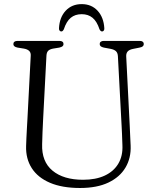

<svg xmlns="http://www.w3.org/2000/svg" viewBox="-20 -899 760 934"><path d="M571.5 -288.5 553.5 -626Q552.5 -642 544 -650Q535.5 -658 517.5 -661.5L485 -667.5Q474.5 -670 469.8 -674Q465 -678 465 -685Q465 -692 470.2 -696Q475.5 -700 484.5 -700H660Q669.5 -700 674.5 -696Q679.5 -692 679.5 -685Q679.5 -678 674.8 -673.8Q670 -669.5 659 -667.5L629 -661.5Q609.5 -658 601.2 -648.8Q593 -639.5 594 -624L611 -288.5Q612 -263.5 613.2 -239.8Q614.5 -216 615.5 -190.5Q618 -130.5 590.5 -84Q563 -37.5 507.5 -11Q452 15.5 369.5 15.5Q282.5 15.5 223.2 -9.8Q164 -35 134.5 -81Q105 -127 107 -188.5Q107.5 -204 108.5 -227.8Q109.5 -251.5 111 -276.5Q112.5 -301.5 113.5 -320.5L129.5 -628Q130.5 -643 122 -651.2Q113.5 -659.5 96.5 -662.5L65.5 -667.5Q45 -671.5 45 -684.5Q45 -692 50.2 -696Q55.5 -700 65 -700H269Q279 -700 284 -696Q289 -692 289 -684.5Q289 -678 284.2 -674Q279.5 -670 268.5 -667.5L238 -662.5Q222 -659.5 214.5 -652Q207 -644.5 206 -629L190 -323.5Q188 -285.5 186.8 -255Q185.5 -224.5 185 -198Q182 -113 235.5 -68.8Q289 -24.5 384 -24.5Q446 -24.5 489.5 -44.8Q533 -65 555.5 -102.8Q578 -140.5 575.5 -193Q574.5 -225.5 573.5 -247.5Q572.5 -269.5 571.5 -288.5ZM377.5 -830Q345.5 -830 324.2 -812.5Q303 -795 290.5 -756.5Q287.5 -751 284.8 -748.5Q282 -746 278 -746Q273 -746 269.8 -750.2Q266.5 -754.5 267 -761.5Q269.5 -814.5 299.5 -846.8Q329.5 -879 377.5 -879Q425 -879 454.8 -846.8Q484.5 -814.5 487.5 -761.5Q488 -754.5 484.8 -750.2Q481.5 -746 476.5 -746Q473 -746 470 -748.5Q467 -751 464 -756.5Q451.5 -795 430.2 -812.5Q409 -830 377.5 -830Z"/></svg>

Font: Fraunces 48pt Soft Wonky Light
Style: Regular
Weight: 300
Version: Version 1.000;[b76b70a41]